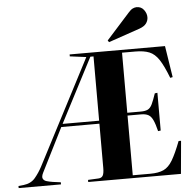

<svg xmlns="http://www.w3.org/2000/svg" viewBox="-67 -1026 1103 1089"><g transform="rotate(-5 484.5 -482.0)"><path d="M-5 0V-12L25 -15Q67 -20 90.5 -48Q114 -76 132 -110L442 -707L349 -719V-730H892L920 -551L906 -548Q879 -618 855.5 -653.5Q832 -689 801 -701.5Q770 -714 722 -714H646V-372H722Q749 -372 763.5 -379.5Q778 -387 788 -408Q798 -429 811 -468L826 -470V-255L811 -253Q801 -294 790.5 -316.5Q780 -339 764.5 -347.5Q749 -356 723 -356H646V-16H746Q793 -16 822 -29.5Q851 -43 873 -80Q895 -117 922 -187H936L919 0H391V-12L451 -15Q469 -16 476 -29Q483 -42 483 -72V-324H266L141 -75Q130 -53 135.5 -41.5Q141 -30 156.5 -25.5Q172 -21 191 -18L236 -12V0ZM275 -341H483V-707H465ZM578 -780 571 -790 704 -938Q717 -953 728.5 -958.5Q740 -964 751 -964Q777 -964 792 -944Q807 -924 807 -902Q807 -883 795.5 -867Q784 -851 756 -841Z"/></g></svg>

Font: Literata 72pt
Style: Bold
Weight: 700
Designer: Latin by Veronika Burian and Jose Scaglione. Greek by Irene Vlachou. Cyrillic by Vera Evstafieva.
Foundry: TypeTogether
Version: Version 3.002